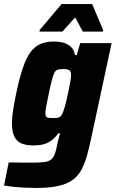

<svg xmlns="http://www.w3.org/2000/svg" viewBox="-42 -723 571 948"><path d="M135 205Q107 205 77 203.5Q47 202 21 199Q-5 196 -22 193L1 79Q22 79 42 79.5Q62 80 81.5 80Q101 80 120 80Q157 80 178 77Q199 74 211 64Q223 54 230 33.5Q237 13 243 -22Q246 -34 249.5 -45.5Q253 -57 254 -65H246Q230 -43 212 -29.5Q194 -16 172.5 -10.5Q151 -5 123 -5Q87 -5 63.5 -15Q40 -25 28.5 -49.5Q17 -74 17 -115Q17 -142 22.5 -178.5Q28 -215 38 -262Q54 -338 71 -388Q88 -438 109 -466Q130 -494 158 -506Q186 -518 225 -518Q248 -518 269.5 -512.5Q291 -507 307.5 -492.5Q324 -478 328 -451H337L354 -510H509L412 -58Q400 0 388 43.5Q376 87 358.5 118Q341 149 313 168Q285 187 242 196Q199 205 135 205ZM220 -140Q233 -140 242 -141.5Q251 -143 257.5 -149.5Q264 -156 269 -168Q272 -176 277.5 -194.5Q283 -213 288 -236Q293 -259 298 -282Q303 -305 306 -324.5Q309 -344 309 -353Q309 -371 300 -376.5Q291 -382 272 -382Q255 -382 244.5 -379.5Q234 -377 227.5 -365.5Q221 -354 214.5 -329.5Q208 -305 199 -261Q191 -225 186.5 -200Q182 -175 182 -165Q182 -153 186 -147.5Q190 -142 198.5 -141Q207 -140 220 -140ZM153 -567 154 -575 262 -703H413L467 -575L466 -567H367L329 -637L266 -567Z"/></svg>

Font: Saira SemiCondensed ExtraBold
Style: Italic
Weight: 800
Width: 4
Italic angle: -12°
Designer: Hector Gatti with collaboration of the Omnibus-Type team
Foundry: Omnibus-Type
Version: Version 1.101